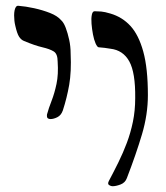

<svg xmlns="http://www.w3.org/2000/svg" viewBox="-20 -643 575 666"><path d="M370 3Q365 3 358.5 -1Q352 -5 358 -16Q375 -48 391 -80.5Q407 -113 420 -147.5Q433 -182 441 -220.5Q449 -259 449 -303Q450 -391 428.5 -430Q407 -469 363 -474Q353 -476 343 -477Q333 -478 322 -479Q317 -480 311.5 -492.5Q306 -505 302.5 -523.5Q299 -542 297.5 -560.5Q296 -579 298.5 -591.5Q301 -604 308 -604Q319 -604 331 -603Q343 -602 363 -596Q404 -584 432.5 -553Q461 -522 477 -464Q493 -406 493 -313Q493 -246 472.5 -177Q452 -108 420 -25Q414 -9 398 -3Q382 3 370 3ZM155 -230Q149 -230 145.5 -233Q142 -236 143 -246Q149 -268 159 -293.5Q169 -319 176 -352Q183 -385 180 -429Q180 -456 166.5 -464.5Q153 -473 127 -479Q101 -485 63 -501Q53 -505 46 -516Q39 -527 33 -554Q31 -562 30 -571Q29 -580 29 -589.5Q29 -599 30.5 -606.5Q32 -614 35 -618.5Q38 -623 43 -623Q69 -621 98.5 -614.5Q128 -608 153.5 -598Q179 -588 192 -573Q201 -565 208 -546.5Q215 -528 220 -505Q225 -482 225 -458Q228 -394 220 -348.5Q212 -303 198 -260Q192 -243 179 -236.5Q166 -230 155 -230Z"/></svg>

Font: Noto Rashi Hebrew
Style: Regular
Weight: 400
Version: Version 1.006